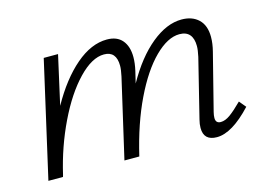

<svg xmlns="http://www.w3.org/2000/svg" viewBox="-66 -537 918 661"><g transform="rotate(-15 393.0 -206.5)"><path d="M759 -70Q689 5 635 5Q588 5 588 -40Q588 -54 592 -69L644 -279Q649 -302 649 -316Q649 -343 637 -357Q625 -371 601 -371Q559 -371 512.5 -325Q466 -279 425.5 -195Q385 -111 359 0H306L371 -282Q376 -305 376 -319Q376 -371 332 -371Q289 -371 240.5 -320.5Q192 -270 151.5 -186Q111 -102 89 -7L87 0H35L129 -413H180L141 -239Q188 -323 243.5 -370.5Q299 -418 355 -418Q391 -418 409.5 -396Q428 -374 428 -336Q428 -314 422 -288L412 -246Q458 -328 513 -373Q568 -418 621 -418Q659 -418 681.5 -396.5Q704 -375 704 -334Q704 -310 697 -283L646 -82Q643 -70 643 -61Q643 -42 661 -42Q677 -42 695 -55Q713 -68 739 -94Z"/></g></svg>

Font: Ysabeau Semilight
Style: Italic
Weight: 300
Italic angle: -12°
Designer: Christian Thalmann (Catharsis Fonts)
Version: Version 0.003